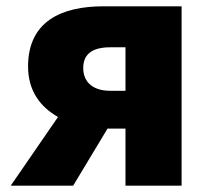

<svg xmlns="http://www.w3.org/2000/svg" viewBox="-20 -589 667 609"><path d="M330 -301C272 -301 244 -331 244 -373C244 -417 272 -439 330 -439H378V-301ZM14 0H212L321 -181H378V0H556V-569H308C176 -569 69 -522 69 -378C69 -300 109 -249 164 -218Z"/></svg>

Font: ChiuKong Gothic MN Heavy
Style: Regular
Weight: 900
Designer: Ryoko NISHIZUKA 西塚涼子 (kana, bopomofo & ideographs); Paul D. Hunt (Latin, Greek & Cyrillic); Sandoll Communications 산돌커뮤니
Foundry: Adobe
Version: Version 1.300